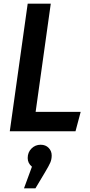

<svg xmlns="http://www.w3.org/2000/svg" viewBox="-20 -711 489 1040"><path d="M173 -105H417L389 0H33L130 -691H255ZM260 131Q260 152 252.5 169.5Q245 187 224 222L172 309H110L153 192Q130 173 130 145Q130 114 150.5 93.5Q171 73 200 73Q227 73 243.5 90Q260 107 260 131Z"/></svg>

Font: Fira Sans Condensed Medium
Style: Italic
Weight: 500
Width: 3
Italic angle: -8°
Designer: bBox Type GmbH & Carrois Corporate GbR & Edenspiekermann AG
Foundry: bBox Type GmbH & Carrois Corporate GbR & Edenspiekermann AG
Version: Version 4.301